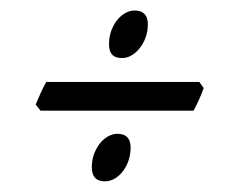

<svg xmlns="http://www.w3.org/2000/svg" viewBox="-20 -457 442 365"><path d="M260.3 -399.9Q258.8 -389.2 254.2 -379.4Q249.5 -369.6 242.9 -362.3Q236.3 -355 228.5 -350.8Q220.7 -346.7 211.9 -346.7Q196.3 -346.7 190.9 -356.4Q185.5 -366.2 188 -384.3Q189.5 -395 194.1 -404.8Q198.7 -414.6 205.1 -421.6Q211.4 -428.7 219.5 -432.9Q227.5 -437 235.8 -437Q265.6 -437 260.3 -399.9ZM227.5 -165.5Q226.1 -154.8 221.7 -145Q217.3 -135.3 210.7 -127.9Q204.1 -120.6 196.3 -116.5Q188.5 -112.3 179.7 -112.3Q164.1 -112.3 158.4 -122.1Q152.8 -131.8 155.3 -149.9Q156.7 -160.6 161.4 -170.4Q166 -180.2 172.4 -187.3Q178.7 -194.3 186.8 -198.5Q194.8 -202.6 203.1 -202.6Q232.9 -202.6 227.5 -165.5ZM348.1 -246.6H57.1L47.9 -258.3Q51.8 -268.1 57.1 -279.8Q62.5 -291.5 67.9 -301.3H358.9L367.2 -289.6Q363.8 -279.8 358.2 -267.3Q352.5 -254.9 348.1 -246.6Z"/></svg>

Font: Akkhara
Style: Italic
Weight: 400
Italic angle: -7°
Designer: J. Victor Gaultney
Version: Version 1.00 June 13, 2006, initial release